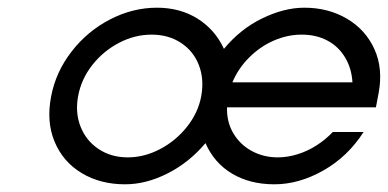

<svg xmlns="http://www.w3.org/2000/svg" viewBox="-20 -472 1008 499"><path d="M113 -222Q125 -285 166 -338Q207 -391 266 -421.5Q325 -452 388 -452Q448 -452 493.5 -423.5Q539 -395 562 -345Q605 -397 662 -424.5Q719 -452 771 -452Q833 -452 881.5 -423.5Q930 -395 953 -344.5Q976 -294 964 -230L957 -193H570Q569 -155 586.5 -125.5Q604 -96 634.5 -79.5Q665 -63 702 -63Q727 -63 753 -71Q779 -79 802.5 -94Q826 -109 845 -129H925Q884 -65 820.5 -29Q757 7 693 7Q630 7 583.5 -20.5Q537 -48 514 -100Q472 -50 416 -21.5Q360 7 305 7Q241 7 192.5 -22Q144 -51 122 -103.5Q100 -156 113 -222ZM503 -222Q511 -266 497 -302.5Q483 -339 450.5 -360.5Q418 -382 374 -382Q330 -382 289 -360.5Q248 -339 219.5 -302.5Q191 -266 183 -222Q175 -179 189.5 -142.5Q204 -106 236.5 -84.5Q269 -63 312 -63Q355 -63 396 -84.5Q437 -106 466 -142.5Q495 -179 503 -222ZM764 -382Q727 -382 691.5 -366.5Q656 -351 627.5 -322.5Q599 -294 584 -258H896Q894 -294 877 -322.5Q860 -351 831 -366.5Q802 -382 764 -382Z"/></svg>

Font: Teachers[wght] Italic
Style: Regular
Weight: 400
Designer: Alfredo Marco Pradil & Chank Diesel
Version: Version 1.000;Glyphs 3.1.2 (3151)